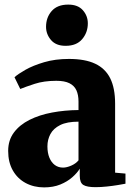

<svg xmlns="http://www.w3.org/2000/svg" viewBox="-20 -803 580 834"><path d="M171.5 11Q127 11 91.5 -8Q56 -27 35.8 -62.5Q15.5 -98 15.5 -147.5Q15.5 -194 40.5 -227.5Q65.5 -261 108.5 -282.5Q151.5 -304 206.2 -314.2Q261 -324.5 321 -325V-362Q321 -391 311.8 -411Q302.5 -431 281.5 -441.5Q260.5 -452 224.5 -452Q171 -452 130.5 -438.8Q90 -425.5 68 -416.5L43 -467.5Q57.5 -481 90.5 -499.8Q123.5 -518.5 171.8 -532.8Q220 -547 279.5 -547Q349.5 -547 393.5 -526.2Q437.5 -505.5 458.8 -462.8Q480 -420 480 -353V-53L525 -49V-5Q514 -3 492 0.8Q470 4.5 444.2 7.2Q418.5 10 395 10Q358 10 342.2 0.5Q326.5 -9 326.5 -39.5V-70.5Q316 -52.5 294.2 -33.2Q272.5 -14 241.8 -1.5Q211 11 171.5 11ZM254 -75Q269.5 -75 289.2 -83.5Q309 -92 321 -106.5V-274.5Q271 -274.5 241.5 -259.8Q212 -245 199 -220.8Q186 -196.5 186 -167Q186 -139 194.5 -118.2Q203 -97.5 218.2 -86.2Q233.5 -75 254 -75ZM264.5 -604Q223 -604 201.5 -629.2Q180 -654.5 180 -686.5Q180 -727 204.5 -755Q229 -783 276 -783H277Q318.5 -783 340 -758.5Q361.5 -734 361.5 -701.5Q361.5 -662 337 -633Q312.5 -604 265.5 -604Z"/></svg>

Font: Merriweather 72pt Black
Style: Regular
Weight: 900
Version: Version 2.100